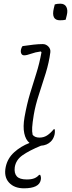

<svg xmlns="http://www.w3.org/2000/svg" viewBox="-20 -775 390 1041"><path d="M277 -751Q289 -755 307 -755Q331 -755 340 -737Q349 -719 342 -692L336 -668Q324 -665 305 -665Q256 -665 272 -731ZM102 -525Q135 -530 162.5 -533Q190 -536 212 -536Q229 -536 242 -523Q255 -510 253 -492Q246 -437 228 -378.5Q210 -320 191 -262.5Q172 -205 163 -152Q156 -109 154.5 -85Q153 -61 157 -44Q169 -29 194 -29Q217 -29 235 -40.5Q253 -52 271 -74H277Q279 -53 274 -39Q272 -32 267.5 -23.5Q263 -15 256 -8Q235 13 202 15Q139 41 102.5 66.5Q66 92 60 132Q56 164 71 181Q86 198 125 198Q151 198 166.5 191.5Q182 185 192 173H198Q200 177 201.5 183.5Q203 190 201 201Q192 246 110 246Q57 246 28.5 214.5Q0 183 11 130Q21 83 57 50.5Q93 18 140 0Q119 -17 111.5 -52.5Q104 -88 113 -140Q126 -212 143 -268Q160 -324 177 -377.5Q194 -431 205 -492L201 -496Q171 -492 148 -483.5Q125 -475 111 -475Q100 -475 95.5 -484.5Q91 -494 94 -507Q96 -517 102 -525Z"/></svg>

Font: Recursive Sn Csl St Lt
Style: Italic
Weight: 300
Italic angle: -15°
Version: Version 1.079;hotconv 1.0.112;makeotfexe 2.5.65598; ttfautoh